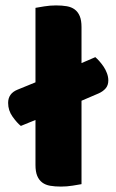

<svg xmlns="http://www.w3.org/2000/svg" viewBox="-20 -681 430 709"><path d="M281 -1Q270 1 248.5 4.5Q227 8 205 8Q183 8 165.5 5Q148 2 136 -7Q124 -16 117.5 -31.5Q111 -47 111 -72V-238L57 -216Q43 -227 26.5 -250Q10 -273 10 -301Q10 -336 45 -350L111 -377V-652Q122 -654 143.5 -657.5Q165 -661 187 -661Q209 -661 226.5 -658Q244 -655 256 -646Q268 -637 274.5 -621.5Q281 -606 281 -581V-448L332 -470Q339 -464 347 -455Q355 -446 362.5 -435Q370 -424 375 -410.5Q380 -397 380 -384Q380 -366 370 -354.5Q360 -343 344 -336L281 -309Z"/></svg>

Font: Baloo Cyrillic
Style: Regular
Weight: 400
Designer: Ek Type, Denis Ignatov
Foundry: Ek Type
Version: Version 1.50 July 26, 2019